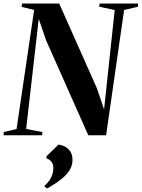

<svg xmlns="http://www.w3.org/2000/svg" viewBox="-44 -763 799 1083"><path d="M-24 0 -22.5 -18 49.5 -35.5 148.5 -707 78 -724 80.5 -743H290L503 -264L543 -145.5L603 -706.5L515.5 -725L518 -743H735L733.5 -725L656 -706.5L554.5 0H454L216 -535.5L174.5 -656.5L103.5 -35.5L195.5 -18L193 0ZM207.5 290V284.5Q224.5 270 235.2 253.8Q246 237.5 251.5 220.2Q257 203 257 185.5Q257 165 246.8 150.5Q236.5 136 218 130.5V118.5L286 52.5Q323 58 344 80Q365 102 365 138.5Q365 170 348.5 197Q332 224 300 249Q268 274 222.5 300Z"/></svg>

Font: Merriweather 144pt
Style: Bold Italic
Weight: 700
Italic angle: -7.8°
Version: Version 2.101